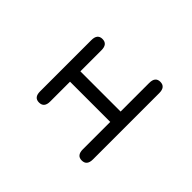

<svg xmlns="http://www.w3.org/2000/svg" viewBox="-57 -794 1114 1114"><g transform="rotate(-45 500.0 -237.0)"><path d="M176.8 -31.2Q176.8 -72.3 227.5 -72.3H452.1V-402.3H289.1Q239.3 -402.3 239.3 -444.3Q239.3 -485.4 289.1 -485.4H710Q760.7 -485.4 760.7 -444.3Q760.7 -402.3 710 -402.3H537.1V-72.3H771.5Q822.3 -72.3 822.3 -31.2Q822.3 10.7 771.5 10.7H227.5Q176.8 10.7 176.8 -31.2Z"/></g></svg>

Font: jf-openhuninn-2.1
Style: Regular
Weight: 400
Designer: [Kosugi Maru]
Designed by MOTOYA      

[Varela Round]
Joe Prince (Latin component); Avraham Cornfeld (Hebrew component)
Foundry: justfont Co., Ltd.
Version: 2.1